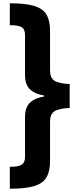

<svg xmlns="http://www.w3.org/2000/svg" viewBox="-20 -886 471 1174"><path d="M40 -866Q140 -866 193 -848.5Q246 -831 266 -794Q286 -757 286 -698V-455Q286 -410 313 -392.5Q340 -375 406 -372V-226Q340 -223 313 -205.5Q286 -188 286 -143V100Q286 158 266 195.5Q246 233 193 250.5Q140 268 40 268V134Q93 134 113 121Q133 108 133 74V-172Q133 -229 163 -258Q193 -287 250 -296V-302Q193 -311 163 -340Q133 -369 133 -426V-672Q133 -707 113 -719.5Q93 -732 40 -732Z"/></svg>

Font: Noto Sans Telugu UI ExtraCondensed Black
Style: Regular
Weight: 900
Width: 2
Designer: Jelle Bosma - Monotype Design Team
Foundry: Monotype Imaging Inc.
Version: Version 2.006; ttfautohint (v1.8.4.7-5d5b)